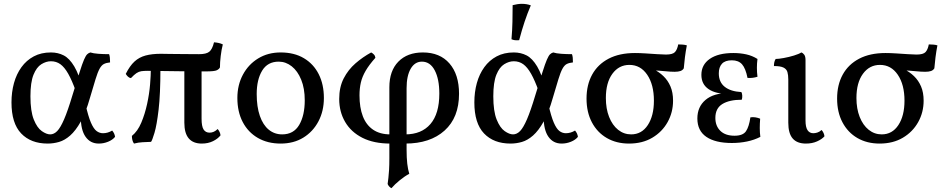

<svg xmlns="http://www.w3.org/2000/svg" viewBox="-20 -741 4932 1003"><path d="M229 9Q141 9 90.5 -44Q40 -97 40 -206Q40 -260 53 -307Q66 -354 92 -390Q118 -426 156.5 -446.5Q195 -467 246 -467Q283 -467 313 -451.5Q343 -436 368 -394Q393 -352 415 -271L376 -265Q356 -321 336.5 -355.5Q317 -390 295.5 -405.5Q274 -421 246 -421Q221 -421 196 -405.5Q171 -390 155 -350.5Q139 -311 139 -238Q139 -160 156.5 -116.5Q174 -73 198.5 -56Q223 -39 242 -39Q262 -39 279 -56.5Q296 -74 315 -118Q334 -162 358 -242Q382 -320 396 -364.5Q410 -409 419 -429.5Q428 -450 435 -457Q442 -464 452 -467Q467 -462 493.5 -460Q520 -458 550 -458Q553 -450 554 -439.5Q555 -429 555 -415Q535 -413 522.5 -406.5Q510 -400 500 -381.5Q490 -363 479 -327Q468 -291 450 -230Q428 -152 401.5 -105Q375 -58 346.5 -33Q318 -8 288.5 0.5Q259 9 229 9ZM496 9Q452 9 427 -26.5Q402 -62 402 -130L427 -195Q441 -133 455 -100.5Q469 -68 484.5 -56.5Q500 -45 518 -45Q543 -45 566 -59Q579 -44 581 -26Q568 -10 544.5 -0.5Q521 9 496 9Z M664 -333Q655 -334 648 -341Q641 -348 637 -355Q658 -397 682.5 -419.5Q707 -442 740.5 -451Q774 -460 821 -460Q832 -460 849 -459.5Q866 -459 890.5 -459Q915 -459 947 -458.5Q979 -458 1020 -458Q1057 -458 1073 -470.5Q1089 -483 1098 -520Q1111 -519 1122.5 -516.5Q1134 -514 1144 -509Q1137 -482 1133 -448.5Q1129 -415 1129 -389Q1125 -380 1112.5 -374Q1100 -368 1057 -368Q944 -368 867 -369.5Q790 -371 752 -371Q731 -371 718 -369Q705 -367 693 -359Q681 -351 664 -333ZM680 9Q674 1 671.5 -9.5Q669 -20 669 -31Q699 -55 718 -100Q737 -145 748.5 -198Q760 -251 764 -300Q768 -349 768 -382L818 -381Q818 -249 808.5 -168Q799 -87 787 -47Q775 -7 769 0Q746 1 724.5 2Q703 3 680 9ZM1034 9Q989 9 966 -18Q943 -45 943 -100V-391H1033V-121Q1033 -81 1043.5 -64.5Q1054 -48 1075 -48Q1098 -48 1117 -67Q1130 -52 1132 -34Q1118 -16 1092.5 -3.5Q1067 9 1034 9Z M1446 9Q1378 9 1327 -20.5Q1276 -50 1248 -103.5Q1220 -157 1220 -229Q1220 -297 1249 -351Q1278 -405 1329 -436Q1380 -467 1446 -467Q1517 -467 1567.5 -437Q1618 -407 1645 -353.5Q1672 -300 1672 -229Q1672 -161 1643.5 -107Q1615 -53 1564.5 -22Q1514 9 1446 9ZM1454 -39Q1514 -39 1543 -88.5Q1572 -138 1572 -217Q1572 -279 1553.5 -324.5Q1535 -370 1504 -394.5Q1473 -419 1436 -419Q1378 -419 1349.5 -372Q1321 -325 1321 -250Q1321 -183 1337.5 -135.5Q1354 -88 1384 -63.5Q1414 -39 1454 -39Z M2025 242Q2018 239 2012.5 232.5Q2007 226 2005 220Q2007 205 2009 188Q2011 171 2012.5 146.5Q2014 122 2014 85V-285Q2014 -371 2061 -419Q2108 -467 2189 -467Q2278 -467 2328 -409.5Q2378 -352 2378 -251Q2378 -127 2302.5 -59Q2227 9 2097 9V-39Q2182 -39 2228.5 -93Q2275 -147 2275 -252Q2275 -328 2251 -373.5Q2227 -419 2184 -419Q2147 -419 2125.5 -382Q2104 -345 2104 -280V40Q2104 84 2107.5 114Q2111 144 2118 167Q2095 179 2068.5 200.5Q2042 222 2025 242ZM2019 9Q1933 9 1873.5 -21Q1814 -51 1783 -104Q1752 -157 1752 -224Q1752 -286 1775.5 -331.5Q1799 -377 1837 -410Q1875 -443 1919 -467Q1927 -463 1933.5 -456Q1940 -449 1941 -439Q1908 -402 1890 -371Q1872 -340 1865 -309.5Q1858 -279 1858 -243Q1858 -179 1875.5 -133.5Q1893 -88 1929 -63.5Q1965 -39 2019 -39Z M2647 9Q2559 9 2508.5 -44Q2458 -97 2458 -206Q2458 -260 2471 -307Q2484 -354 2510 -390Q2536 -426 2574.5 -446.5Q2613 -467 2664 -467Q2701 -467 2731 -451.5Q2761 -436 2786 -394Q2811 -352 2833 -271L2794 -265Q2774 -321 2754.5 -355.5Q2735 -390 2713.5 -405.5Q2692 -421 2664 -421Q2639 -421 2614 -405.5Q2589 -390 2573 -350.5Q2557 -311 2557 -238Q2557 -160 2574.5 -116.5Q2592 -73 2616.5 -56Q2641 -39 2660 -39Q2680 -39 2697 -56.5Q2714 -74 2733 -118Q2752 -162 2776 -242Q2800 -320 2814 -364.5Q2828 -409 2837 -429.5Q2846 -450 2853 -457Q2860 -464 2870 -467Q2885 -462 2911.5 -460Q2938 -458 2968 -458Q2971 -450 2972 -439.5Q2973 -429 2973 -415Q2953 -413 2940.5 -406.5Q2928 -400 2918 -381.5Q2908 -363 2897 -327Q2886 -291 2868 -230Q2846 -152 2819.5 -105Q2793 -58 2764.5 -33Q2736 -8 2706.5 0.5Q2677 9 2647 9ZM2914 9Q2870 9 2845 -26.5Q2820 -62 2820 -130L2845 -195Q2859 -133 2873 -100.5Q2887 -68 2902.5 -56.5Q2918 -45 2936 -45Q2961 -45 2984 -59Q2997 -44 2999 -26Q2986 -10 2962.5 -0.5Q2939 9 2914 9ZM2692 -531Q2679 -530 2670 -531Q2661 -532 2652 -536Q2656 -583 2657 -628Q2658 -673 2658 -714Q2670 -717 2682 -719Q2694 -721 2706 -721Q2732 -721 2753 -713Q2735 -671 2720.5 -627.5Q2706 -584 2692 -531Z M3266 9Q3200 9 3150 -20Q3100 -49 3072 -102Q3044 -155 3044 -226Q3044 -298 3073.5 -351.5Q3103 -405 3159.5 -434.5Q3216 -464 3297 -464Q3321 -464 3352.5 -462Q3384 -460 3413.5 -458Q3443 -456 3459 -456Q3494 -456 3506 -469Q3518 -482 3523 -509Q3534 -509 3546.5 -508Q3559 -507 3568 -504Q3562 -473 3558 -441.5Q3554 -410 3552 -384Q3546 -374 3534.5 -370Q3523 -366 3504 -366Q3483 -366 3454 -369Q3425 -372 3384 -374L3391 -381Q3422 -366 3445.5 -343.5Q3469 -321 3482.5 -289.5Q3496 -258 3496 -215Q3496 -154 3467.5 -103Q3439 -52 3387.5 -21.5Q3336 9 3266 9ZM3277 -39Q3332 -39 3364 -87.5Q3396 -136 3396 -215Q3396 -299 3361 -350.5Q3326 -402 3268 -402Q3213 -402 3179 -355.5Q3145 -309 3145 -229Q3145 -173 3162 -130Q3179 -87 3209 -63Q3239 -39 3277 -39Z M3803 6Q3717 6 3670 -26Q3623 -58 3623 -122Q3623 -183 3665.5 -219Q3708 -255 3786 -255V-250Q3719 -250 3681.5 -275.5Q3644 -301 3644 -350Q3644 -403 3688 -433.5Q3732 -464 3811 -464Q3847 -464 3878.5 -457Q3910 -450 3937 -433Q3934 -410 3934 -387Q3934 -364 3937 -340Q3924 -336 3911 -334.5Q3898 -333 3885 -334Q3875 -384 3856.5 -405Q3838 -426 3803 -426Q3768 -426 3751.5 -408Q3735 -390 3735 -358Q3735 -312 3766 -287.5Q3797 -263 3853 -260Q3857 -253 3857.5 -241Q3858 -229 3855 -220Q3790 -220 3753.5 -197.5Q3717 -175 3717 -125Q3717 -83 3743 -57.5Q3769 -32 3817 -32Q3861 -32 3877 -55.5Q3893 -79 3900 -128Q3913 -130 3926 -128Q3939 -126 3951 -121Q3949 -95 3949 -72Q3949 -49 3952 -26Q3921 -10 3883 -2Q3845 6 3803 6Z M4190 9Q4144 9 4121 -17.5Q4098 -44 4098 -100V-325Q4098 -349 4093.5 -364.5Q4089 -380 4073 -388Q4057 -396 4023 -396Q4023 -407 4025 -416Q4027 -425 4032 -433Q4047 -433 4074.5 -438Q4102 -443 4128 -451Q4154 -459 4166 -467Q4175 -464 4181.5 -455Q4188 -446 4188 -427V-111Q4188 -77 4198.5 -61Q4209 -45 4229 -45Q4238 -45 4249.5 -48.5Q4261 -52 4272 -62Q4285 -47 4287 -29Q4274 -14 4248.5 -2.5Q4223 9 4190 9Z M4575 9Q4509 9 4459 -20Q4409 -49 4381 -102Q4353 -155 4353 -226Q4353 -298 4382.5 -351.5Q4412 -405 4468.5 -434.5Q4525 -464 4606 -464Q4630 -464 4661.5 -462Q4693 -460 4722.5 -458Q4752 -456 4768 -456Q4803 -456 4815 -469Q4827 -482 4832 -509Q4843 -509 4855.5 -508Q4868 -507 4877 -504Q4871 -473 4867 -441.5Q4863 -410 4861 -384Q4855 -374 4843.5 -370Q4832 -366 4813 -366Q4792 -366 4763 -369Q4734 -372 4693 -374L4700 -381Q4731 -366 4754.5 -343.5Q4778 -321 4791.5 -289.5Q4805 -258 4805 -215Q4805 -154 4776.5 -103Q4748 -52 4696.5 -21.5Q4645 9 4575 9ZM4586 -39Q4641 -39 4673 -87.5Q4705 -136 4705 -215Q4705 -299 4670 -350.5Q4635 -402 4577 -402Q4522 -402 4488 -355.5Q4454 -309 4454 -229Q4454 -173 4471 -130Q4488 -87 4518 -63Q4548 -39 4586 -39Z"/></svg>

Font: Vollkorn
Style: Regular
Weight: 400
Designer: Friedrich Althausen
Foundry: Friedrich Althausen
Version: Version 5.001